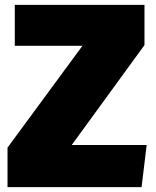

<svg xmlns="http://www.w3.org/2000/svg" viewBox="-20 -772 642 792"><path d="M576 -752H41V-583H320L11 -163V0H564L585 -174H276L576 -586Z"/></svg>

Font: Glow Sans SC Normal Heavy
Style: Regular
Weight: 900
Designer: Ryoko NISHIZUKA (kana, bopomofo & ideographs); Paul D. Hunt (Latin, Greek & Cyrillic); Sandoll Communications, Soo-young
Version: Version 0.93